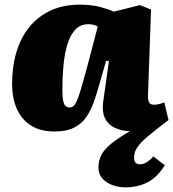

<svg xmlns="http://www.w3.org/2000/svg" viewBox="-20 -551 744 825"><path d="M214 14Q154 14 113.5 -11.5Q73 -37 52.5 -83Q32 -129 32 -191Q32 -266 51 -328.5Q70 -391 107 -436Q144 -481 198 -506Q252 -531 323 -531Q375 -531 412.5 -520.5Q450 -510 469 -501L581 -529L629 -510L616 -145Q615 -125 619.5 -113Q624 -101 643 -101Q654 -101 666.5 -104.5Q679 -108 686 -111L704 -35Q647 8 614.5 35.5Q582 63 569 83.5Q556 104 556 126Q556 142 563 148.5Q570 155 582 155Q596 155 610.5 146Q625 137 639 121L688 159Q655 212 613 233Q571 254 518 254Q490 254 463.5 244.5Q437 235 420 216Q403 197 403 169Q403 140 415 116Q427 92 456.5 67.5Q486 43 538 13Q499 11 471 -3Q443 -17 430.5 -44Q418 -71 423 -111L448 -288L436 -290L407 -189Q396 -149 383 -112.5Q370 -76 350.5 -47.5Q331 -19 298 -2.5Q265 14 214 14ZM279 -89Q288 -89 295 -94.5Q302 -100 309.5 -116Q317 -132 327 -165.5Q337 -199 352 -254L400 -437Q396 -440 385 -443.5Q374 -447 360 -447Q325 -447 303 -423Q281 -399 269 -358.5Q257 -318 252.5 -268Q248 -218 248 -166Q248 -132 252 -115.5Q256 -99 263.5 -94Q271 -89 279 -89Z"/></svg>

Font: Literata Black
Style: Italic
Weight: 900
Italic angle: -2°
Designer: Latin by Veronika Burian and Jose Scaglione. Greek by Irene Vlachou. Cyrillic by Vera Evstafieva
Foundry: TypeTogether
Version: Version 3.002